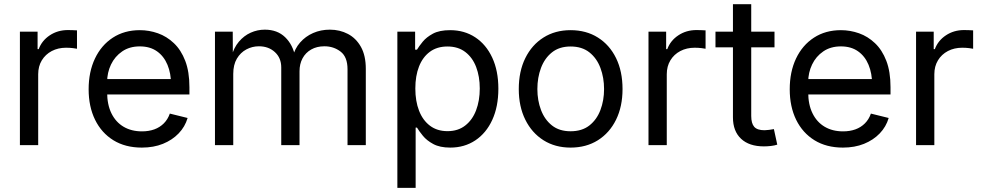

<svg xmlns="http://www.w3.org/2000/svg" viewBox="-20 -694 4695 918"><path d="M75.2 0V-542.5H159.7V-459H165Q180.2 -500 218 -525.1Q255.9 -550.3 304.7 -550.3Q314.9 -550.3 327.9 -549.8Q340.8 -549.3 348.1 -548.8V-460.9Q344.2 -461.9 328.9 -463.9Q313.5 -465.8 295.9 -465.8Q257.8 -465.8 227.5 -450Q197.3 -434.1 179.9 -405.5Q162.6 -377 162.6 -338.9V0Z M658.2 11.7Q579.1 11.7 522.2 -23.4Q465.3 -58.6 434.6 -121.3Q403.8 -184.1 403.8 -267.1Q403.8 -350.6 434.1 -414.3Q464.4 -478 519.5 -513.9Q574.7 -549.8 648.4 -549.8Q692.9 -549.8 735.1 -534.9Q777.3 -520 811.5 -487.5Q845.7 -455.1 865.7 -403.1Q885.7 -351.1 885.7 -277.3V-242.2H461.9V-315.9H838.4L797.9 -289.1Q797.9 -342.8 780.8 -384Q763.7 -425.3 730.5 -448.7Q697.3 -472.2 648.4 -472.2Q599.1 -472.2 564.2 -448.2Q529.3 -424.3 510.7 -385.5Q492.2 -346.7 492.2 -301.8V-253.9Q492.2 -193.8 512.9 -151.9Q533.7 -109.9 571 -87.9Q608.4 -65.9 658.7 -65.9Q691.4 -65.9 717.8 -75.4Q744.1 -85 763.2 -104Q782.2 -123 792 -150.9L877 -129.9Q864.7 -87.9 834.2 -56.2Q803.7 -24.4 759 -6.3Q714.4 11.7 658.2 11.7Z M1007.8 0V-542.5H1092.8L1093.3 -422.4H1086.4Q1097.7 -465.8 1122.1 -494.6Q1146.5 -523.4 1178.7 -537.8Q1210.9 -552.2 1246.1 -552.2Q1306.2 -552.2 1343.5 -515.9Q1380.9 -479.5 1391.6 -421.4H1379.4Q1389.2 -461.4 1414.8 -490.7Q1440.4 -520 1477.1 -536.1Q1513.7 -552.2 1557.1 -552.2Q1604.5 -552.2 1643.6 -531.7Q1682.6 -511.2 1705.8 -469.7Q1729 -428.2 1729 -364.7V0H1641.6V-362.8Q1641.6 -421.9 1608.4 -447.3Q1575.2 -472.7 1531.2 -472.7Q1494.6 -472.7 1467.8 -457.3Q1440.9 -441.9 1426.5 -415Q1412.1 -388.2 1412.1 -353.5V0H1324.7V-371.6Q1324.7 -417 1294.4 -444.8Q1264.2 -472.7 1217.8 -472.7Q1186 -472.7 1158 -457.8Q1129.9 -442.9 1112.5 -413.6Q1095.2 -384.3 1095.2 -340.3V0Z M1879.9 204.1V-542.5H1964.8V-456.5H1973.6Q1983.4 -472.7 2001 -494.4Q2018.6 -516.1 2049.8 -533Q2081.1 -549.8 2132.3 -549.8Q2200.2 -549.8 2252.2 -515.6Q2304.2 -481.4 2333.5 -418.5Q2362.8 -355.5 2362.8 -270Q2362.8 -184.1 2333.7 -120.8Q2304.7 -57.6 2252.7 -22.9Q2200.7 11.7 2132.8 11.7Q2083 11.7 2051.5 -5.4Q2020 -22.5 2002 -44.7Q1983.9 -66.9 1973.6 -84H1967.3V204.1ZM2119.6 -66.9Q2169.9 -66.9 2204.3 -93.8Q2238.8 -120.6 2256.3 -166.7Q2273.9 -212.9 2273.9 -271Q2273.9 -328.1 2256.6 -373.5Q2239.3 -418.9 2204.8 -445.3Q2170.4 -471.7 2119.6 -471.7Q2069.3 -471.7 2035.2 -446.3Q2001 -420.9 1983.4 -376Q1965.8 -331.1 1965.8 -271Q1965.8 -210.4 1983.6 -164.6Q2001.5 -118.7 2035.9 -92.8Q2070.3 -66.9 2119.6 -66.9Z M2708 11.7Q2634.3 11.7 2578.6 -23.4Q2522.9 -58.6 2491.7 -121.6Q2460.4 -184.6 2460.4 -268.1Q2460.4 -353 2491.7 -416.3Q2522.9 -479.5 2578.6 -514.6Q2634.3 -549.8 2708 -549.8Q2782.7 -549.8 2838.6 -514.6Q2894.5 -479.5 2925.5 -416.3Q2956.5 -353 2956.5 -268.1Q2956.5 -184.6 2925.5 -121.6Q2894.5 -58.6 2838.6 -23.4Q2782.7 11.7 2708 11.7ZM2708 -66.4Q2762.7 -66.4 2798.1 -94.2Q2833.5 -122.1 2850.8 -168Q2868.2 -213.9 2868.2 -268.1Q2868.2 -322.8 2850.8 -369.1Q2833.5 -415.5 2798.1 -443.6Q2762.7 -471.7 2708 -471.7Q2654.3 -471.7 2619.1 -443.6Q2584 -415.5 2566.7 -369.4Q2549.3 -323.2 2549.3 -268.1Q2549.3 -213.9 2566.7 -168Q2584 -122.1 2619.1 -94.2Q2654.3 -66.4 2708 -66.4Z M3080.6 0V-542.5H3165V-459H3170.4Q3185.5 -500 3223.4 -525.1Q3261.2 -550.3 3310.1 -550.3Q3320.3 -550.3 3333.3 -549.8Q3346.2 -549.3 3353.5 -548.8V-460.9Q3349.6 -461.9 3334.2 -463.9Q3318.8 -465.8 3301.3 -465.8Q3263.2 -465.8 3232.9 -450Q3202.6 -434.1 3185.3 -405.5Q3168 -377 3168 -338.9V0Z M3683.1 -542.5V-467.8H3400.9V-542.5ZM3484.4 -673.8H3571.8V-139.6Q3571.8 -104 3586.2 -87.6Q3600.6 -71.3 3635.3 -71.3Q3643.6 -71.3 3656.5 -73Q3669.4 -74.7 3680.2 -76.7L3696.3 -2.4Q3683.1 2 3666 3.9Q3648.9 5.9 3632.3 5.9Q3562 5.9 3523.2 -30.5Q3484.4 -66.9 3484.4 -132.8Z M4010.3 11.7Q3931.2 11.7 3874.3 -23.4Q3817.4 -58.6 3786.6 -121.3Q3755.9 -184.1 3755.9 -267.1Q3755.9 -350.6 3786.1 -414.3Q3816.4 -478 3871.6 -513.9Q3926.8 -549.8 4000.5 -549.8Q4044.9 -549.8 4087.2 -534.9Q4129.4 -520 4163.6 -487.5Q4197.8 -455.1 4217.8 -403.1Q4237.8 -351.1 4237.8 -277.3V-242.2H3814V-315.9H4190.4L4149.9 -289.1Q4149.9 -342.8 4132.8 -384Q4115.7 -425.3 4082.5 -448.7Q4049.3 -472.2 4000.5 -472.2Q3951.2 -472.2 3916.3 -448.2Q3881.3 -424.3 3862.8 -385.5Q3844.2 -346.7 3844.2 -301.8V-253.9Q3844.2 -193.8 3865 -151.9Q3885.7 -109.9 3923.1 -87.9Q3960.4 -65.9 4010.7 -65.9Q4043.5 -65.9 4069.8 -75.4Q4096.2 -85 4115.2 -104Q4134.3 -123 4144 -150.9L4229 -129.9Q4216.8 -87.9 4186.3 -56.2Q4155.8 -24.4 4111.1 -6.3Q4066.4 11.7 4010.3 11.7Z M4359.9 0V-542.5H4444.3V-459H4449.7Q4464.8 -500 4502.7 -525.1Q4540.5 -550.3 4589.4 -550.3Q4599.6 -550.3 4612.5 -549.8Q4625.5 -549.3 4632.8 -548.8V-460.9Q4628.9 -461.9 4613.5 -463.9Q4598.1 -465.8 4580.6 -465.8Q4542.5 -465.8 4512.2 -450Q4481.9 -434.1 4464.6 -405.5Q4447.3 -377 4447.3 -338.9V0Z"/></svg>

Font: Inter 16pt
Style: Regular
Weight: 400
Version: Version 4.001;git-66647c0bb